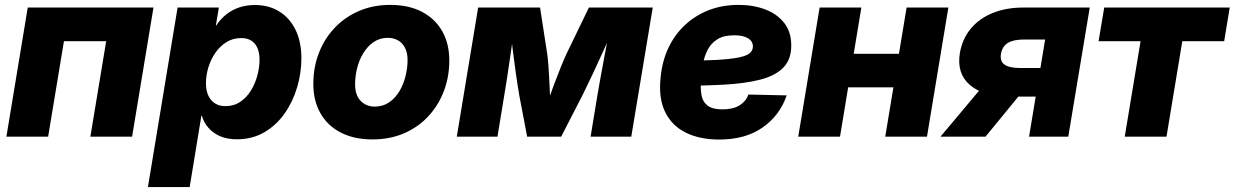

<svg xmlns="http://www.w3.org/2000/svg" viewBox="-20 -553 4997 777"><path d="M601.1 -522.5 514.6 0H345.7L409.7 -386.2H238.8L174.8 0H5.9L92.3 -522.5Z M578.6 204.1 698.7 -522.5H865.7L853.5 -449.7H855Q873.5 -477.5 897.2 -495.8Q920.9 -514.2 949.5 -523.4Q978 -532.7 1011.7 -532.7Q1068.4 -532.7 1110.6 -506.3Q1152.8 -480 1176.3 -431.6Q1199.7 -383.3 1199.7 -316.9Q1199.7 -258.3 1182.6 -200.2Q1165.5 -142.1 1132.3 -94.5Q1099.1 -46.9 1050.3 -18.1Q1001.5 10.7 938 10.7Q899.9 10.7 871.3 -1.5Q842.8 -13.7 824 -35.2Q805.2 -56.6 796.9 -84.5H794.9L747.6 204.1ZM892.6 -123.5Q926.8 -123.5 952.6 -141.1Q978.5 -158.7 995.6 -186.8Q1012.7 -214.8 1021.5 -247.6Q1030.3 -280.3 1030.3 -311Q1030.3 -353 1011.2 -376Q992.2 -398.9 956.1 -398.9Q922.9 -398.9 896.5 -382.6Q870.1 -366.2 851.6 -339.4Q833 -312.5 823.2 -280.3Q813.5 -248 813.5 -216.3Q813.5 -172.9 834.5 -148.2Q855.5 -123.5 892.6 -123.5Z M1486.8 11.2Q1413.1 11.2 1359.4 -16.4Q1305.7 -43.9 1276.9 -94.5Q1248 -145 1248 -213.9Q1248 -280.3 1270.3 -338.1Q1292.5 -396 1334 -439.9Q1375.5 -483.9 1432.6 -508.5Q1489.7 -533.2 1559.6 -533.2Q1633.8 -533.2 1687.3 -505.4Q1740.7 -477.5 1769.5 -427Q1798.3 -376.5 1798.3 -307.6Q1798.3 -243.7 1776.9 -186Q1755.4 -128.4 1714.8 -84Q1674.3 -39.6 1616.7 -14.2Q1559.1 11.2 1486.8 11.2ZM1496.6 -121.6Q1529.8 -121.6 1554.9 -138.9Q1580.1 -156.2 1596.7 -184.3Q1613.3 -212.4 1621.3 -245.6Q1629.4 -278.8 1629.4 -310.1Q1629.4 -339.4 1619.1 -359.4Q1608.9 -379.4 1590.8 -389.6Q1572.8 -399.9 1549.8 -399.9Q1516.6 -399.9 1491.7 -382.6Q1466.8 -365.2 1450 -337.4Q1433.1 -309.6 1425 -276.4Q1417 -243.2 1417 -211.4Q1417 -168 1439.5 -144.8Q1461.9 -121.6 1496.6 -121.6Z M1828.6 0 1915 -522.5H2165.5L2194.8 -333Q2198.2 -307.1 2200.2 -276.6Q2202.1 -246.1 2203.6 -214.6Q2205.1 -183.1 2206.3 -153.8Q2207.5 -124.5 2209 -101.1H2181.2Q2190.4 -124.5 2201.2 -153.8Q2211.9 -183.1 2223.6 -214.6Q2235.4 -246.1 2247.6 -276.6Q2259.8 -307.1 2271.5 -333L2363.3 -522.5H2621.6L2534.7 0H2370.1L2397.9 -168.9Q2403.3 -201.7 2409.9 -237.3Q2416.5 -272.9 2423.3 -309.6Q2430.2 -346.2 2436.8 -382.3Q2443.4 -418.5 2449.2 -452.6H2468.3Q2448.2 -406.2 2426.3 -357.2Q2404.3 -308.1 2381.8 -260.3Q2359.4 -212.4 2337.9 -168.9L2251 0H2113.3L2081.1 -168.9Q2073.7 -212.9 2066.9 -261Q2060.1 -309.1 2054.2 -357.9Q2048.3 -406.7 2043.5 -452.6H2064Q2058.6 -418.5 2053.2 -382.3Q2047.9 -346.2 2042.7 -309.6Q2037.6 -272.9 2032 -237.3Q2026.4 -201.7 2021 -168.9L1993.2 0Z M2890.6 11.7Q2811 11.7 2754.6 -16.6Q2698.2 -44.9 2671.4 -100.6Q2644.5 -156.2 2653.3 -238.3Q2659.2 -304.2 2684.6 -358.4Q2710 -412.6 2752 -451.7Q2793.9 -490.7 2848.6 -512Q2903.3 -533.2 2968.8 -533.2Q3028.3 -533.2 3076.7 -514.9Q3125 -496.6 3153.6 -460.2Q3182.1 -423.8 3182.1 -368.7Q3182.1 -312 3149.7 -279.1Q3117.2 -246.1 3055.7 -230.5Q2994.1 -214.8 2906.7 -210.2Q2819.3 -205.6 2709 -205.6L2725.6 -307.1Q2820.8 -307.1 2879.9 -310.5Q2939 -314 2971.2 -320.8Q3003.4 -327.6 3015.1 -338.6Q3026.9 -349.6 3026.9 -364.7Q3026.9 -386.2 3007.3 -398.2Q2987.8 -410.2 2950.7 -410.2Q2908.7 -410.2 2883.1 -394Q2857.4 -377.9 2843.8 -351.3Q2830.1 -324.7 2824.7 -293.7Q2819.3 -262.7 2816.9 -232.9Q2814 -197.3 2818.6 -169.4Q2823.2 -141.6 2843 -126Q2862.8 -110.4 2904.3 -110.4Q2946.8 -110.4 2972.9 -126.7Q2999 -143.1 3008.8 -170.4L3163.6 -167Q3136.2 -86.4 3066.7 -37.4Q2997.1 11.7 2890.6 11.7Z M3666.5 -335.4 3644 -199.7H3363.8L3386.2 -335.4ZM3465.8 -522.5 3379.4 0H3210.4L3296.9 -522.5ZM3817.9 -522.5 3731.4 0H3562.5L3648.9 -522.5Z M4303.2 0H4144.5L4209.5 -393.1H4124.5Q4081.5 -393.1 4058.8 -379.4Q4036.1 -365.7 4030.8 -335Q4025.9 -305.2 4045.2 -291.5Q4064.5 -277.8 4108.4 -277.8H4256.3L4237.3 -162.1H4068.8Q3960 -162.1 3905.5 -208.7Q3851.1 -255.4 3864.3 -337.4Q3874 -395 3908.2 -436.5Q3942.4 -478 3996.8 -500.2Q4051.3 -522.5 4122.1 -522.5H4390.1ZM3968.3 0H3786.1L3979.5 -230.5H4157.2Z M4531.7 0 4595.7 -386.2H4425.8L4448.7 -522.5H4956.5L4934.1 -386.2H4764.6L4700.7 0Z"/></svg>

Font: Inter 28pt ExtraBold
Style: Italic
Weight: 800
Italic angle: -9.3988°
Designer: Rasmus Andersson
Foundry: rsms
Version: Version 4.001;git-66647c0bb